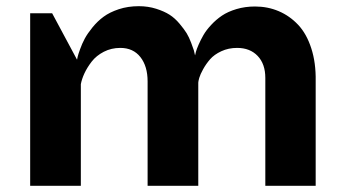

<svg xmlns="http://www.w3.org/2000/svg" viewBox="-20 -598 1113 618"><path d="M834 0V-347.2Q834 -392.1 809.3 -418Q784.7 -443.8 743.2 -443.8Q715.3 -443.8 692.4 -433.1Q669.4 -422.4 656.2 -407.2Q643.1 -392.1 633.8 -375.2Q624.5 -358.4 621.3 -347.2Q618.2 -335.9 618.2 -332V0H455.1V-335.9Q455.1 -384.8 431.9 -414.3Q408.7 -443.8 367.2 -443.8Q338.4 -443.8 314.2 -431.4Q290 -418.9 275.1 -399.7Q260.3 -380.4 251.7 -361.8Q243.2 -343.3 240.2 -327.1V0H77.1V-555.2H147.9L228 -405.8Q228.5 -409.2 230 -415.5Q231.4 -421.9 237.8 -439.7Q244.1 -457.5 252.9 -473.9Q261.7 -490.2 277.8 -510Q293.9 -529.8 313.5 -544.2Q333 -558.6 362.5 -568.4Q392.1 -578.1 426.8 -578.1Q456.5 -578.1 482.7 -569.8Q508.8 -561.5 525.9 -550.5Q543 -539.6 558.1 -521.5Q573.2 -503.4 580.8 -491Q588.4 -478.5 595.5 -459.7Q602.5 -440.9 604 -436Q605.5 -431.2 607.4 -421.4Q607.9 -420.4 607.9 -419.9Q608.4 -422.9 610.6 -431.2Q612.8 -439.5 619.4 -454.6Q626 -469.7 635 -485.4Q644 -501 659.7 -517.8Q675.3 -534.7 694.3 -547.6Q713.4 -560.5 741.2 -568.8Q769 -577.1 800.8 -577.1Q841.8 -577.1 877.2 -562Q912.6 -546.9 939.7 -518.1Q966.8 -489.3 981.9 -442.6Q997.1 -396 996.1 -336.9V0Z"/></svg>

Font: Sporting Grotesque
Style: Gras
Weight: 700
Designer: Lucas LE BIHAN
Foundry: Lucas LE BIHAN
Version: Version 1.001